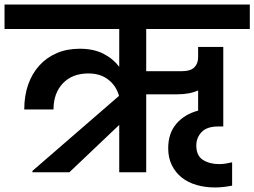

<svg xmlns="http://www.w3.org/2000/svg" viewBox="-41 -760 1122 847"><path d="M485 -209 265 0H102V-6L484 -337Q472 -381 437 -408.5Q402 -436 349 -436Q278 -436 236.5 -392.5Q195 -349 195 -277H66Q66 -337 83 -386Q100 -435 132 -470.5Q164 -506 209 -525.5Q254 -545 311 -545Q371 -545 414 -523.5Q457 -502 485 -465V-632H-21V-740H1061V-632H604V-446H762Q799 -446 816 -462.5Q833 -479 833 -508V-553H944V-202H921Q872 -202 848.5 -177.5Q825 -153 825 -118Q825 -73 854.5 -54.5Q884 -36 926 -36Q940 -36 955.5 -38.5Q971 -41 983 -44V59Q968 62 947.5 64.5Q927 67 908 67Q864 67 826 56Q788 45 760.5 23Q733 1 717 -31.5Q701 -64 701 -106Q701 -172 737 -214Q773 -256 833 -272V-361Q813 -352 790 -348Q767 -344 743 -344H604V0H485Z"/></svg>

Font: Poppins SemiBold
Style: Regular
Weight: 600
Designer: Ninad Kale (Devanagari), Jonny Pinhorn (Latin)
Foundry: Indian Type Foundry
Version: Version 3.002 2017